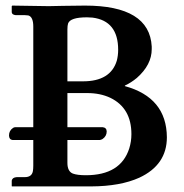

<svg xmlns="http://www.w3.org/2000/svg" viewBox="-20 -667 660 687"><path d="M221.2 -562V-376H276.9Q375.5 -376 397.9 -449.7Q402.8 -468.3 402.8 -488.8Q402.8 -592.3 311 -604Q300.8 -605 291 -605Q231.4 -605 223.6 -583Q221.2 -575.2 221.2 -562ZM22 -21Q24.4 -32.2 40 -33.2H68.8Q93.8 -33.2 97.7 -54.7Q99.1 -63 99.1 -74.2V-166H24.9Q12.7 -167.5 12.2 -182.1Q12.2 -199.7 26.9 -209.5Q30.8 -211.9 35.2 -211.9H99.1V-571.8Q99.1 -606.9 81.1 -611.8Q75.2 -612.8 68.8 -612.8H36.1Q22.9 -614.3 22 -623V-645L23.9 -647Q24.4 -647 154.8 -645Q168 -645 203.6 -646Q256.3 -647 284.2 -647Q515.1 -647 522.9 -500.5Q522.9 -495.1 522.9 -491.2Q522.9 -435.1 469.7 -388.2Q449.2 -371.1 426.8 -360.8V-358.9Q576.2 -317.9 577.1 -175.8Q577.1 -77.1 478.5 -31.2Q410.6 -0.5 306.2 0H22.9L22 -1ZM221.2 -166V-84Q221.2 -53.7 240.7 -45.9Q256.8 -40 287.1 -40Q411.6 -40 442.4 -135.7Q450.2 -160.6 450.2 -187Q450.2 -280.3 375 -316.9Q338.9 -334 292 -334H221.2V-211.9H347.2Q361.3 -210.4 361.8 -196.8Q361.8 -179.7 346.7 -169.4Q341.3 -166.5 336.9 -166Z"/></svg>

Font: Linux Libertine O
Style: Semibold
Weight: 700
Designer: Philipp H. Poll
Foundry: Philipp H. Poll
Version: Version 5.0.0